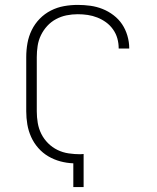

<svg xmlns="http://www.w3.org/2000/svg" viewBox="-20 -763 640 783"><path d="M279 0V-97Q252 -98 226 -105Q200 -112 177 -125.5Q154 -139 136 -159.5Q118 -180 107 -204.5Q96 -229 91.5 -255.5Q87 -282 87 -309V-530Q87 -559 92 -587Q97 -615 109.5 -640.5Q122 -666 142 -686.5Q162 -707 187.5 -720Q213 -733 241 -738Q269 -743 297 -743Q323 -743 348.5 -739.5Q374 -736 398 -726.5Q422 -717 443 -701Q464 -685 478 -664Q492 -643 499.5 -617.5Q507 -592 507 -567V-565H464V-566Q464 -587 458.5 -606.5Q453 -626 441 -643Q429 -660 412.5 -672Q396 -684 377 -691.5Q358 -699 338 -702Q318 -705 297 -705Q274 -705 251.5 -700.5Q229 -696 208.5 -685Q188 -674 172.5 -657Q157 -640 147 -619.5Q137 -599 133.5 -576Q130 -553 130 -530V-309Q130 -285 134 -261.5Q138 -238 148.5 -217Q159 -196 176 -179Q193 -162 214.5 -151.5Q236 -141 260 -137.5Q284 -134 307 -134Q311 -134 314.5 -134.5Q318 -135 321 -135V0Z"/></svg>

Font: Iosevka Aile Extralight
Style: Regular
Weight: 200
Designer: Belleve Invis
Foundry: Belleve Invis
Version: Version 31.1.0; ttfautohint (v1.8.4)